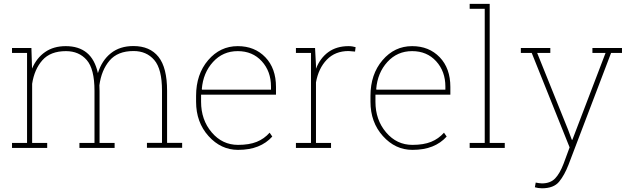

<svg xmlns="http://www.w3.org/2000/svg" viewBox="-20 -782 3325 1015"><path d="M43.5 -26.4H123V-502H43.5V-528.3H146L149.4 -419.4Q173.3 -475.6 218.3 -506.8Q263.2 -538.1 327.6 -538.1Q396 -538.1 438.7 -503.2Q481.4 -468.3 497.6 -395.5Q518.6 -462.9 566.2 -500.7Q613.8 -538.6 685.1 -538.6Q772.5 -538.6 817.9 -481.4Q863.3 -424.3 863.3 -301.8V-26.9H942.9V-0.5H756.8V-26.9H836.4V-302.7Q836.4 -417.5 795.4 -464.8Q754.4 -512.2 686 -512.2Q602.1 -512.2 559.1 -461.7Q516.1 -411.1 505.4 -331.1Q505.4 -321.3 505.9 -314.2Q506.3 -307.1 506.3 -300.3V-26.4H585.9V0H399.9V-26.4H479.5V-302.2Q479.5 -417.5 438.5 -464.6Q397.5 -511.7 328.6 -511.7Q246.6 -511.7 204.1 -463.6Q161.6 -415.5 149.9 -338.9V-26.4H229.5V0H43.5Z M1238.3 10.3Q1147.9 10.3 1082.3 -62.7Q1016.6 -135.7 1016.6 -244.1V-275.4Q1016.6 -389.2 1080.1 -463.6Q1143.6 -538.1 1236.8 -538.1Q1326.2 -538.1 1382.6 -479.5Q1439 -420.9 1439 -322.3V-281.7H1043V-275.4V-244.1Q1043 -148.4 1099.1 -82.3Q1155.3 -16.1 1238.3 -16.1Q1297.4 -16.1 1337.2 -32.2Q1377 -48.3 1405.3 -80.6L1419.4 -60.1Q1388.2 -25.4 1343.5 -7.6Q1298.8 10.3 1238.3 10.3ZM1236.8 -511.7Q1158.2 -511.7 1106 -454.3Q1053.7 -397 1046.9 -311L1048.3 -308.1H1412.6V-324.2Q1412.6 -404.8 1363.8 -458.3Q1314.9 -511.7 1236.8 -511.7Z M1645.5 -528.3 1650.4 -436.5V-418.5Q1672.4 -475.1 1715.8 -506.6Q1759.3 -538.1 1822.8 -538.1Q1834 -538.1 1843.5 -536.4Q1853 -534.7 1859.9 -532.7L1856.9 -509.3L1822.8 -512.2Q1752 -512.2 1707.8 -466.6Q1663.6 -420.9 1650.4 -346.2V-26.4H1730V0H1544.4V-26.4H1624V-502H1544.4V-528.3H1624Z M2160.2 10.3Q2069.8 10.3 2004.2 -62.7Q1938.5 -135.7 1938.5 -244.1V-275.4Q1938.5 -389.2 2002 -463.6Q2065.4 -538.1 2158.7 -538.1Q2248 -538.1 2304.4 -479.5Q2360.8 -420.9 2360.8 -322.3V-281.7H1964.8V-275.4V-244.1Q1964.8 -148.4 2021 -82.3Q2077.1 -16.1 2160.2 -16.1Q2219.2 -16.1 2259 -32.2Q2298.8 -48.3 2327.1 -80.6L2341.3 -60.1Q2310.1 -25.4 2265.4 -7.6Q2220.7 10.3 2160.2 10.3ZM2158.7 -511.7Q2080.1 -511.7 2027.8 -454.3Q1975.6 -397 1968.8 -311L1970.2 -308.1H2334.5V-324.2Q2334.5 -404.8 2285.6 -458.3Q2236.8 -511.7 2158.7 -511.7Z M2462.9 -735.4V-761.7H2568.8V-26.4H2648.4V0H2462.9V-26.4H2542.5V-735.4Z M2889.2 -502H2819.8L2983.4 -95.7L3002.9 -43H3005.9L3008.8 -50.8L3181.2 -502H3111.8V-528.3H3268.1V-502H3210.4L2985.8 87.9Q2964.4 143.6 2935.8 178.5Q2907.2 213.4 2844.7 213.4Q2835.4 213.4 2824.2 211.7Q2813 210 2807.6 208L2812 183.1Q2817.4 184.6 2828.1 186Q2838.9 187.5 2844.7 187.5Q2889.6 187.5 2914.8 161.1Q2939.9 134.8 2959.5 83L2991.2 -2.9L2791 -502H2733.4V-528.3H2889.2Z"/></svg>

Font: TypoPRO Roboto Slab
Style: Thin
Weight: 250
Designer: Google
Version: Version 1.100263; 2013; ttfautohint (v0.94.20-1c74) -l 8 -r 